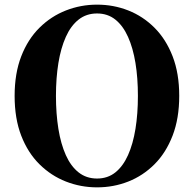

<svg xmlns="http://www.w3.org/2000/svg" viewBox="-20 -787 835 827"><path d="M398 20Q328 20 264 -5Q200 -30 150 -79.5Q100 -129 71.5 -202.5Q43 -276 43 -374Q43 -471 71.5 -544.5Q100 -618 150 -667.5Q200 -717 264 -742Q328 -767 398 -767Q469 -767 532.5 -742Q596 -717 645.5 -667.5Q695 -618 723.5 -544.5Q752 -471 752 -374Q752 -277 723.5 -203Q695 -129 645.5 -79.5Q596 -30 532.5 -5Q469 20 398 20ZM398 -18Q444 -18 477 -44.5Q510 -71 531.5 -119Q553 -167 563.5 -232Q574 -297 574 -374Q574 -451 563.5 -515.5Q553 -580 531.5 -628Q510 -676 477 -702.5Q444 -729 398 -729Q352 -729 318.5 -702.5Q285 -676 263.5 -628Q242 -580 231.5 -515.5Q221 -451 221 -374Q221 -297 231.5 -232Q242 -167 263.5 -119Q285 -71 318.5 -44.5Q352 -18 398 -18Z"/></svg>

Font: Early Summer Mincho Heavy
Style: Regular
Weight: 900
Designer: GuiWonder
Version: Version 1.002